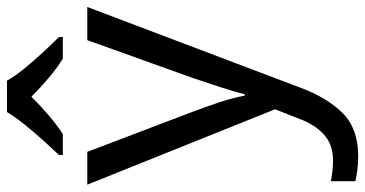

<svg xmlns="http://www.w3.org/2000/svg" viewBox="-268 -538 1046 550"><g transform="rotate(-90 255.0 -263.0)"><path d="M1 -536H95L211 -231Q226 -191 238 -154.5Q250 -118 256 -85H260Q266 -110 279 -150.5Q292 -191 306 -232L415 -536H510L279 74Q251 150 206.5 195Q162 240 84 240Q60 240 42 237.5Q24 235 11 232V162Q22 164 37.5 166Q53 168 70 168Q116 168 144.5 142Q173 116 189 73L217 2ZM299 -766Q311 -744 333.5 -716.5Q356 -689 380.5 -662.5Q405 -636 424 -617V-606H362Q336 -622 308 -645.5Q280 -669 253 -696Q226 -669 199 -646Q172 -623 146 -606H86V-617Q105 -637 128.5 -663Q152 -689 174 -716.5Q196 -744 209 -766Z"/></g></svg>

Font: Noto Sans Myanmar UI
Style: Regular
Weight: 400
Designer: Monotype Design Team
Foundry: Monotype Imaging Inc.
Version: Version 2.103; ttfautohint (v1.8.4.7-5d5b)